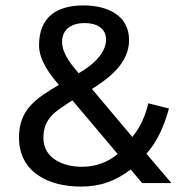

<svg xmlns="http://www.w3.org/2000/svg" viewBox="-20 -675 702 708"><path d="M277 13C349 13 404 -6 462 -50L504 0H612L520 -108C562 -155 587 -216 603 -275L527 -294C516 -249 498 -206 468 -170L319 -347C383 -387 456 -443 456 -527C456 -622 371 -655 288 -655C190 -655 124 -613 124 -508C124 -453 163 -402 197 -362C115 -313 50 -273 50 -168C50 -38 162 13 277 13ZM247 -305 414 -107C375 -75 331 -60 281 -60C215 -60 140 -90 140 -166C140 -242 188 -266 247 -305ZM292 -590C332 -590 371 -574 371 -529C371 -474 313 -429 270 -405C243 -437 209 -477 209 -521C209 -570 248 -590 292 -590Z"/></svg>

Font: Logix
Style: Regular
Weight: 400
Designer: Michael Lee Finney
Version: Version 1.06